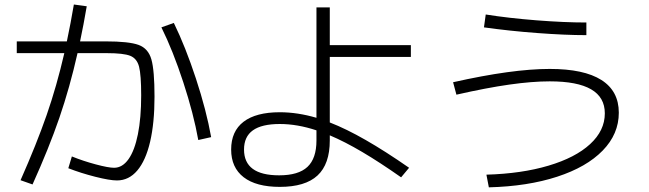

<svg xmlns="http://www.w3.org/2000/svg" viewBox="-20 -801 2852 844"><path d="M280.3 -61.5 295.9 -113.3Q345.2 -93.3 400.9 -78.4Q456.5 -63.5 481.4 -63.5Q518.1 -63.5 544.9 -101.3Q571.8 -139.2 586.2 -210.9Q600.6 -282.7 600.6 -381.8Q600.6 -471.7 591.3 -507.8Q582 -543.9 552.5 -555.7Q522.9 -567.4 449.2 -567.4H320.8Q287.1 -417.5 241 -283.2Q194.8 -148.9 123 9.8L70.3 -8.8Q140.6 -167.5 185.1 -295.4Q229.5 -423.3 262.7 -567.4H53.7V-619.1H273.9Q291 -700.2 304.7 -781.2L361.3 -773.4Q347.7 -693.4 332 -619.1H444.3Q546.9 -619.1 589.4 -603.5Q631.8 -587.9 645.5 -539.8Q659.2 -491.7 659.2 -376Q659.2 -260.7 639.9 -178Q620.6 -95.2 583.5 -51.5Q546.4 -7.8 494.1 -7.8Q462.4 -7.8 398.9 -23.9Q335.4 -40 280.3 -61.5ZM689.5 -680.7 744.1 -700.2Q795.4 -595.2 841.3 -455.6Q887.2 -315.9 908.2 -198.2L851.6 -185.5Q831.1 -300.8 785.6 -439.7Q740.2 -578.6 689.5 -680.7Z M996.1 -143.6Q996.1 -224.1 1050.8 -265.9Q1105.5 -307.6 1210 -307.6Q1287.6 -307.6 1371.1 -283.2V-768.6H1429.7V-602.5H1786.1V-550.8H1429.7V-262.7Q1502.4 -234.4 1587.6 -185.5Q1672.9 -136.7 1778.3 -63.5L1743.2 -21.5Q1649.4 -87.4 1572.5 -132.8Q1495.6 -178.2 1429.7 -206.1V-183.6Q1429.7 -79.6 1375.7 -29.5Q1321.8 20.5 1210 20.5Q1106 20.5 1051 -22Q996.1 -64.5 996.1 -143.6ZM1207 -30.3Q1292 -30.3 1331.5 -67.4Q1371.1 -104.5 1371.1 -183.6V-228Q1287.1 -255.9 1210 -255.9Q1130.4 -255.9 1091.6 -228Q1052.7 -200.2 1052.7 -143.6Q1052.7 -30.3 1207 -30.3Z M2638.7 -302.7Q2638.7 -373.5 2578.4 -408.4Q2518.1 -443.4 2396.5 -443.4Q2319.3 -443.4 2219.2 -429.2Q2119.1 -415 1986.3 -384.8L1971.7 -439.5Q2231.4 -498 2396.5 -498Q2546.9 -498 2623.5 -449.5Q2700.2 -400.9 2700.2 -305.7Q2700.2 -211.9 2629.4 -139.2Q2558.6 -66.4 2429.2 -24.2Q2299.8 18.1 2128.9 22.5L2118.2 -33.2Q2272.9 -37.6 2391.1 -72.8Q2509.3 -107.9 2574 -167.5Q2638.7 -227.1 2638.7 -302.7ZM2107.4 -680.7 2115.2 -737.3Q2216.8 -721.2 2338.4 -711.7Q2460 -702.1 2557.6 -702.1V-646.5Q2464.4 -646.5 2341.6 -655.8Q2218.8 -665 2107.4 -680.7Z"/></svg>

Font: Pretendard Light
Style: Regular
Weight: 300
Designer: Base glyphs from Inter by Rasmus Andersson; Hangeul glyphs from Noto Sans CJK(Source Han Sans) by Jang Soo-young and Kan
Foundry: Kil Hyung-jin
Version: Version 1.309